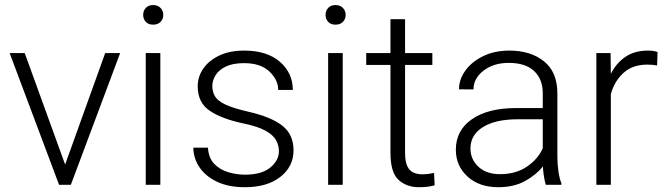

<svg xmlns="http://www.w3.org/2000/svg" viewBox="-20 -741 2672 770"><path d="M79.1 -528.3 241.2 -81.1 401.9 -528.3H461.9L264.2 0H216.8L18.6 -528.3Z M554.2 -681.2Q554.2 -697.8 564.7 -709.2Q575.2 -720.7 594.2 -720.7Q612.8 -720.7 623.8 -709.2Q634.8 -697.8 634.8 -681.2Q634.8 -664.6 623.8 -653.3Q612.8 -642.1 594.2 -642.1Q575.2 -642.1 564.7 -653.3Q554.2 -664.6 554.2 -681.2ZM623 -528.3V0H564.5V-528.3Z M1098.6 -134.8Q1098.6 -156.7 1087.9 -177.5Q1077.1 -198.2 1046.6 -215.8Q1016.1 -233.4 957.5 -245.6Q869.1 -264.2 821 -296.9Q772.9 -329.6 772.9 -394.5Q772.9 -434.1 795.7 -466.6Q818.4 -499 860.1 -518.6Q901.9 -538.1 959 -538.1Q1050.8 -538.1 1102.5 -493.2Q1154.3 -448.2 1154.3 -380.4H1095.7Q1095.7 -420.9 1060.3 -454.3Q1024.9 -487.8 959 -487.8Q913.6 -487.8 885.5 -474.1Q857.4 -460.4 844.5 -439.2Q831.5 -418 831.5 -396Q831.5 -373 842 -355Q852.5 -336.9 882.8 -322.3Q913.1 -307.6 972.2 -293.9Q1068.4 -272 1112.8 -236.6Q1157.2 -201.2 1157.2 -138.2Q1157.2 -72.8 1104.2 -31.5Q1051.3 9.8 962.4 9.8Q895.5 9.8 849.1 -12.7Q802.7 -35.2 779.1 -71.5Q755.4 -107.9 755.4 -148.9H814Q816.4 -107.4 839.4 -83.7Q862.3 -60.1 895.8 -50.3Q929.2 -40.5 962.4 -40.5Q1029.3 -40.5 1064 -69.1Q1098.6 -97.7 1098.6 -134.8Z M1285.6 -681.2Q1285.6 -697.8 1296.1 -709.2Q1306.6 -720.7 1325.7 -720.7Q1344.2 -720.7 1355.2 -709.2Q1366.2 -697.8 1366.2 -681.2Q1366.2 -664.6 1355.2 -653.3Q1344.2 -642.1 1325.7 -642.1Q1306.6 -642.1 1296.1 -653.3Q1285.6 -664.6 1285.6 -681.2ZM1354.5 -528.3V0H1295.9V-528.3Z M1713.9 -528.3V-480.5H1604.5V-128.9Q1604.5 -92.3 1614 -73.5Q1623.5 -54.7 1639.4 -48.3Q1655.3 -42 1673.3 -42Q1686.5 -42 1698.7 -43.7Q1710.9 -45.4 1720.7 -47.4L1723.1 2Q1697.8 9.8 1660.6 9.8Q1610.4 9.8 1578.1 -19.8Q1545.9 -49.3 1545.9 -128.9V-480.5H1448.7V-528.3H1545.9V-664.1H1604.5V-528.3Z M2168.9 0Q2164.6 -13.7 2161.4 -33.4Q2158.2 -53.2 2157.2 -73.7Q2130.9 -40 2085.9 -15.1Q2041 9.8 1978.5 9.8Q1901.4 9.8 1854.7 -33.2Q1808.1 -76.2 1808.1 -140.6Q1808.1 -218.3 1872.6 -262.9Q1937 -307.6 2048.8 -307.6H2156.7V-367.2Q2156.7 -423.8 2121.8 -456.3Q2086.9 -488.8 2020.5 -488.8Q1959 -488.8 1918.9 -457.5Q1878.9 -426.3 1878.9 -382.3L1820.8 -382.8Q1820.8 -422.4 1846.2 -457.8Q1871.6 -493.2 1917.2 -515.6Q1962.9 -538.1 2023.4 -538.1Q2107.9 -538.1 2161.6 -495.1Q2215.3 -452.1 2215.3 -366.2V-110.8Q2215.3 -83.5 2219.5 -54.2Q2223.6 -24.9 2231.4 -6.3V0ZM1985.4 -42.5Q2048.8 -42.5 2093.3 -72.8Q2137.7 -103 2156.7 -146.5V-262.7H2057.1Q1967.3 -262.7 1917 -231.4Q1866.7 -200.2 1866.7 -145.5Q1866.7 -102.5 1898.4 -72.5Q1930.2 -42.5 1985.4 -42.5Z M2617.2 -532.2 2615.2 -478.5Q2606 -480 2596.7 -481Q2587.4 -481.9 2576.2 -481.9Q2517.1 -481.9 2480.5 -448.7Q2443.8 -415.5 2429.7 -363.3V0H2371.6V-528.3H2428.7L2429.7 -444.8Q2451.2 -487.8 2488 -512.9Q2524.9 -538.1 2578.6 -538.1Q2602.5 -538.1 2617.2 -532.2Z"/></svg>

Font: Vazirmatn RD FD ExtraLight
Style: Regular
Weight: 200
Designer: Saber Rastikerdar
Foundry: Saber Rastikerdar
Version: Version 33.003